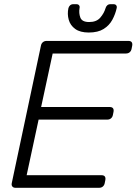

<svg xmlns="http://www.w3.org/2000/svg" viewBox="-20 -895 651 915"><path d="M54 0Q44 0 39 -6Q34 -12 36 -22L175 -677Q177 -688 184.5 -694Q192 -700 202 -700H592Q603 -700 607.5 -694Q612 -688 610 -677L607 -662Q605 -652 598 -646Q591 -640 580 -640H231L176 -385H503Q514 -385 518.5 -379Q523 -373 521 -362L518 -347Q516 -337 509 -331Q502 -325 491 -325H164L107 -60H464Q475 -60 479.5 -54Q484 -48 482 -37L479 -22Q477 -12 470 -6Q463 0 452 0ZM403 -740Q362 -740 338.5 -757Q315 -774 307.5 -801Q300 -828 306 -856Q308 -864 314 -869.5Q320 -875 329 -875H344Q353 -875 357 -869.5Q361 -864 359 -856Q355 -832 363 -811Q371 -790 405 -790Q440 -790 458 -811Q476 -832 483 -856Q485 -864 491 -869.5Q497 -875 506 -875H521Q530 -875 534 -869.5Q538 -864 536 -856Q530 -828 515.5 -801Q501 -774 474 -757Q447 -740 403 -740Z"/></svg>

Font: Rubik Light
Style: Italic
Weight: 300
Italic angle: -12°
Designer: Hubert and Fischer
Foundry: Hubert and Fischer
Version: Version 2.300;gftools[0.9.30]